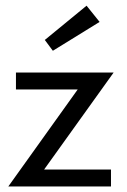

<svg xmlns="http://www.w3.org/2000/svg" viewBox="-20 -672 458 692"><path d="M170.5 -489 141.5 -528 292 -651.5 339 -593ZM37.5 -410.5H389.5L139 -61H380V0H10L260 -349.5H37.5Z"/></svg>

Font: League Spartan
Style: Regular
Weight: 350
Foundry: The League of Moveable Type
Version: Version 2.002